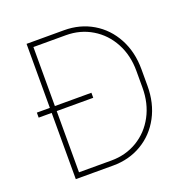

<svg xmlns="http://www.w3.org/2000/svg" viewBox="-127 -830 923 948"><g transform="rotate(-20 334.5 -355.5)"><path d="M43.9 -374.5H112.3V-710.9H309.1Q392.6 -710.9 459.5 -671.4Q526.4 -631.8 564.5 -560.8Q602.5 -489.7 602.5 -398.9V-312Q602.5 -221.2 564.5 -150.1Q526.4 -79.1 459.5 -39.6Q392.6 0 309.1 0H112.3V-348.1H43.9ZM330.6 -348.1H138.7V-26.4H309.1Q384.8 -26.4 445.8 -63Q506.8 -99.6 541.5 -164.6Q576.2 -229.5 576.2 -312V-400.4Q576.2 -481.9 541.5 -546.6Q506.8 -611.3 445.8 -647.9Q384.8 -684.6 309.1 -684.6H138.7V-374.5H330.6Z"/></g></svg>

Font: Mardoto Thin
Style: Regular
Weight: 250
Designer: Christian Robertson, Vahan Hovhannisyan
Foundry: Google
Version: Version 1.000